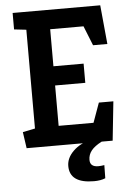

<svg xmlns="http://www.w3.org/2000/svg" viewBox="-59 -735 669 976"><g transform="rotate(-5 275.0 -247.0)"><path d="M54 0 42 -83 105 -96V-600L43 -607V-691H490L509 -492H436L396 -592H226V-403H380V-305H226V-99H404L440 -199H514L493 0ZM381 197Q257 197 257 109Q257 68 292 33.5Q327 -1 387 -16L437 0Q400 19 383.5 40Q367 61 367 87Q367 123 409 123Q423 123 440 120L439 187Q415 197 381 197Z"/></g></svg>

Font: Kreon Light SemiBold
Style: Regular
Weight: 600
Version: Version 2.002